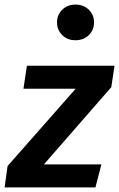

<svg xmlns="http://www.w3.org/2000/svg" viewBox="-46 -815 518 835"><path d="M145 -100H395L369 0H-26L-13 -93L283 -429H56L71 -529H452L438 -436ZM282 -640Q247 -640 224.5 -662.5Q202 -685 202 -718Q202 -750 224.5 -772.5Q247 -795 282 -795Q318 -795 340.5 -772.5Q363 -750 363 -718Q363 -685 340.5 -662.5Q318 -640 282 -640Z"/></svg>

Font: Xgbmvzvtohvqztyvzapvmeyoton
Style: Regular
Weight: 500
Italic angle: -8°
Designer: Carrois Corporate & Edenspiekermann
Foundry: Carrois Corporate GbR & Edenspiekermann AG
Version: Version 2.001